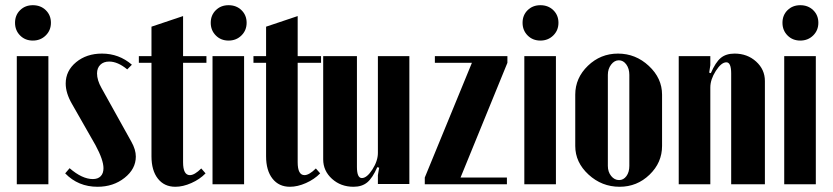

<svg xmlns="http://www.w3.org/2000/svg" viewBox="-20 -712 3218 742"><path d="M106.9 -691.9Q137.2 -691.9 157 -672.6Q176.8 -653.3 176.8 -624Q176.8 -594.7 156.7 -575Q136.7 -555.2 106.9 -555.2Q77.1 -555.2 57.6 -575Q38.1 -594.7 38.1 -624Q38.1 -653.3 57.6 -672.6Q77.1 -691.9 106.9 -691.9ZM44.9 -495.1H167V0H44.9Z M489.7 -461.9 471.7 -443.8Q435.1 -474.1 401.9 -474.1Q380.4 -474.1 367.7 -461.7Q355 -449.2 355 -428.2Q355 -402.3 372.1 -372.1L487.8 -164.1Q504.9 -133.8 504.9 -106.9Q504.9 -59.1 461.4 -24.7Q418 9.8 356.9 9.8Q282.2 9.8 231.9 -42L249 -62Q297.4 -20 338.9 -20Q358.4 -20 369.1 -31Q379.9 -42 379.9 -62Q379.9 -93.8 349.1 -150.9L257.8 -311Q233.9 -352.5 233.9 -389.2Q233.9 -438.5 274.2 -471.7Q314.5 -504.9 374 -504.9Q439.9 -504.9 489.7 -461.9Z M657.7 9.8Q614.7 9.8 590.1 -21.7Q565.4 -53.2 565.4 -107.9V-469.2H516.6V-495.1H565.4V-608.9L687.5 -649.9V-495.1H777.8V-469.2H687.5V-85Q687.5 -35.2 713.9 -35.2Q731.9 -35.2 757.8 -61L774.4 -42Q752 -19 719.5 -4.6Q687 9.8 657.7 9.8Z M863.3 -691.9Q893.6 -691.9 913.3 -672.6Q933.1 -653.3 933.1 -624Q933.1 -594.7 913.1 -575Q893.1 -555.2 863.3 -555.2Q833.5 -555.2 814 -575Q794.4 -594.7 794.4 -624Q794.4 -653.3 814 -672.6Q833.5 -691.9 863.3 -691.9ZM801.3 -495.1H923.3V0H801.3Z M1100.6 9.8Q1057.6 9.8 1033 -21.7Q1008.3 -53.2 1008.3 -107.9V-469.2H959.5V-495.1H1008.3V-608.9L1130.4 -649.9V-495.1H1220.7V-469.2H1130.4V-85Q1130.4 -35.2 1156.7 -35.2Q1174.8 -35.2 1200.7 -61L1217.3 -42Q1194.8 -19 1162.4 -4.6Q1129.9 9.8 1100.6 9.8Z M1438 -65.9Q1419.9 -24.4 1399.4 -7.3Q1378.9 9.8 1346.2 9.8Q1296.9 9.8 1262.9 -21Q1229 -51.8 1229 -96.2V-495.1H1359.4V-66.9Q1359.4 -23.9 1378.4 -23.9Q1397.9 -23.9 1419.2 -57.1Q1440.4 -90.3 1440.4 -121.1V-495.1H1562V-1H1440.4V-35.2L1445.3 -64Z M1939 0H1621.6V-25.9L1803.7 -469.2H1660.6V-495.1H1940.9V-469.2L1759.8 -25.9H1939Z M2068.4 -691.9Q2098.6 -691.9 2118.4 -672.6Q2138.2 -653.3 2138.2 -624Q2138.2 -594.7 2118.2 -575Q2098.1 -555.2 2068.4 -555.2Q2038.6 -555.2 2019 -575Q1999.5 -594.7 1999.5 -624Q1999.5 -653.3 2019 -672.6Q2038.6 -691.9 2068.4 -691.9ZM2006.3 -495.1H2128.4V0H2006.3Z M2368.2 -504.9Q2436.5 -504.9 2487.5 -457.3Q2538.6 -409.7 2538.6 -346.2V-147.9Q2538.6 -83.5 2490.2 -36.9Q2441.9 9.8 2374.5 9.8Q2305.7 9.8 2254.4 -37.4Q2203.1 -84.5 2203.1 -147.9V-346.2Q2203.1 -410.6 2252 -457.8Q2300.8 -504.9 2368.2 -504.9ZM2329.1 -422.9V-70.8Q2329.1 -47.9 2341.8 -32Q2354.5 -16.1 2372.6 -16.1Q2389.6 -16.1 2400.9 -31.5Q2412.1 -46.9 2412.1 -70.8V-422.9Q2412.1 -446.8 2400.4 -462.9Q2388.7 -479 2371.6 -479Q2354.5 -479 2341.8 -462.4Q2329.1 -445.8 2329.1 -422.9Z M2727.1 -429.2Q2745.1 -471.2 2765.4 -488Q2785.6 -504.9 2818.8 -504.9Q2868.2 -504.9 2902.1 -474.1Q2936 -443.4 2936 -398.9V0H2805.7V-428.2Q2805.7 -471.2 2787.1 -471.2Q2767.6 -471.2 2746.3 -438Q2725.1 -404.8 2725.1 -374V0H2603V-495.1H2725.1V-460L2720.7 -431.2Z M3072.8 -691.9Q3103 -691.9 3122.8 -672.6Q3142.6 -653.3 3142.6 -624Q3142.6 -594.7 3122.6 -575Q3102.5 -555.2 3072.8 -555.2Q3043 -555.2 3023.4 -575Q3003.9 -594.7 3003.9 -624Q3003.9 -653.3 3023.4 -672.6Q3043 -691.9 3072.8 -691.9ZM3010.7 -495.1H3132.8V0H3010.7Z"/></svg>

Font: Moniqa Black Heading
Style: Regular
Weight: 900
Designer: Rajesh Rajput
Foundry: Rajesh Rajput
Version: Version 1.000